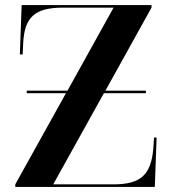

<svg xmlns="http://www.w3.org/2000/svg" viewBox="-20 -734 678 754"><path d="M40 0H588L595 -194H585L582 -150C573 -47 532 -10 426 -10H189L388 -368H553V-378H394L575 -704V-714H65L58 -520H69L71 -564C76 -667 117 -704 227 -704H426L245 -378H85V-368H239L40 -10Z"/></svg>

Font: Noto Serif Display SemiBold
Style: Regular
Weight: 600
Designer: Monotype Design Team
Foundry: Monotype Imaging Inc.
Version: Version 2.009